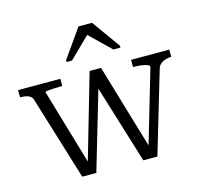

<svg xmlns="http://www.w3.org/2000/svg" viewBox="-107 -859 1022 975"><g transform="rotate(-15 404.5 -371.0)"><path d="M410 -435 394 -439 529 0H603L730 -428Q735 -444 746 -453Q757 -462 772 -466.5Q787 -471 801 -471H802V-509H601V-471H603Q626 -471 644.5 -468.5Q663 -466 674.5 -461.5Q686 -457 687 -450L568 -45L580 -47L443 -509H383L249 -46L261 -47L139 -462Q139 -466 151.5 -467.5Q164 -469 184.5 -470Q205 -471 227 -471H229V-509H7V-471H8Q23 -471 36.5 -468.5Q50 -466 59.5 -459.5Q69 -453 73 -440L208 0H282ZM458 -742H387L282 -593V-583H310L432 -702H405L528 -583H565V-593Z"/></g></svg>

Font: Roboto Serif 36pt Light
Style: Regular
Weight: 300
Designer: Greg Gazdowicz
Foundry: Commercial Type
Version: Version 1.008